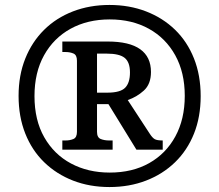

<svg xmlns="http://www.w3.org/2000/svg" viewBox="-20 -745 885 775"><path d="M422 10Q342 10 275 -16Q208 -42 158.5 -90Q109 -138 82 -206Q55 -274 55 -358Q55 -441 82 -508.5Q109 -576 158 -624.5Q207 -673 274.5 -699Q342 -725 422 -725Q502 -725 569.5 -699Q637 -673 686.5 -625Q736 -577 763 -509Q790 -441 790 -357Q790 -273 763 -205.5Q736 -138 686.5 -90Q637 -42 569.5 -16Q502 10 422 10ZM423 -48.4Q514.4 -48.4 582.2 -86.6Q650 -124.8 687.9 -194.5Q725.8 -264.2 725.8 -358Q725.8 -452.4 687.4 -521.8Q649 -591.2 580.9 -628.9Q512.8 -666.6 423 -666.6Q333.2 -666.6 264.8 -628.9Q196.4 -591.2 157.8 -521.8Q119.2 -452.4 119.2 -357Q119.2 -260.2 158.6 -191Q198 -121.8 266.6 -85.1Q335.2 -48.4 423 -48.4ZM231.6 -141V-178H244.6Q262.4 -178 276.5 -184Q290.6 -190 290.6 -213V-500Q290.6 -523 276.5 -529Q262.4 -535 244.6 -535H231.6V-577.4H414.6Q502.4 -577.4 545.9 -546.3Q589.4 -515.2 589.4 -454.4Q589.4 -405.4 560.5 -379.3Q531.6 -353.2 495.6 -341.2L584.6 -205Q595.2 -188.6 604.6 -183.3Q614 -178 636.8 -178V-141H530.6L417.6 -324.8H371.6V-213Q371.6 -190 386.4 -184Q401.2 -178 420.6 -178H434.6V-141ZM413.6 -371Q465.4 -371 485 -390.7Q504.6 -410.4 504.6 -452.6Q504.6 -494.2 483.2 -511.4Q461.8 -528.6 410.6 -528.6H371.6V-371Z"/></svg>

Font: Noto Serif Hentaigana ExtraLight
Style: Regular
Weight: 200
Designer: Kazuhiro Yamada
Foundry: nipponia
Version: Version 1.000